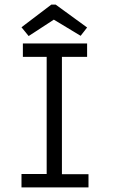

<svg xmlns="http://www.w3.org/2000/svg" viewBox="-20 -811 490 831"><path d="M73 0V-58H182V-565H79V-623H357V-565H248V-57H363V0ZM104 -655 73 -693 202 -791H221L357 -692L329 -656L213 -726Z"/></svg>

Font: Inconsolata SemiCondensed
Style: Regular
Weight: 400
Width: 4
Monospace: yes
Designer: Raph Levien, Cyreal, Brenton Simpson
Foundry: Raph Levien, Cyreal, Google
Version: Version 3.000; ttfautohint (v1.8.2.53-6de2)